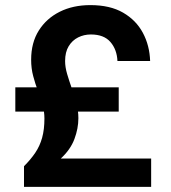

<svg xmlns="http://www.w3.org/2000/svg" viewBox="-20 -732 668 752"><path d="M74 0V-81Q100 -107 118 -133.5Q136 -160 145 -192.5Q154 -225 154 -268Q154 -295 146.5 -321.5Q139 -348 128.5 -376Q118 -404 110 -434Q102 -464 102 -498Q102 -565 132 -612.5Q162 -660 214 -686Q266 -712 334 -712Q411 -712 462 -682.5Q513 -653 539.5 -603.5Q566 -554 568 -493H440Q438 -538 412.5 -567.5Q387 -597 336 -597Q309 -597 286 -585.5Q263 -574 249 -551Q235 -528 235 -493Q235 -469 243 -442Q251 -415 261 -386.5Q271 -358 279 -328Q287 -298 287 -269Q287 -229 271.5 -187.5Q256 -146 218 -111H572V0ZM40 -295V-390H445V-295Z"/></svg>

Font: DM Sans 20pt ExtraBold
Style: Regular
Weight: 800
Version: Version 4.004;gftools[0.9.30]